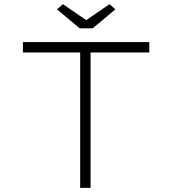

<svg xmlns="http://www.w3.org/2000/svg" viewBox="-20 -902 827 922"><path d="M365 0V-650H90V-700H697V-650H415V0ZM363 -766 254 -857 282 -882 409 -795H379L506 -882L534 -857L425 -766Z"/></svg>

Font: Lexend Zetta ExtraLight
Style: Regular
Weight: 250
Version: Version 1.007